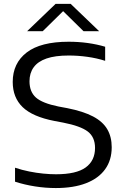

<svg xmlns="http://www.w3.org/2000/svg" viewBox="-20 -966 646 996"><path d="M269.5 9.5Q216 9.5 161.8 1Q107.5 -7.5 58 -23.5V-96Q94 -84 131.2 -76.5Q168.5 -69 204 -65.5Q239.5 -62 270.5 -62Q375.5 -62 424.2 -97.2Q473 -132.5 473 -198.5Q473 -255 435.2 -283.8Q397.5 -312.5 307.5 -330L262.5 -338.5Q149 -360.5 97.5 -410.2Q46 -460 46 -541Q46 -638 118.5 -693.8Q191 -749.5 336 -749.5Q387.5 -749.5 435.8 -742.8Q484 -736 525.5 -723.5V-650.5Q481.5 -664.5 433.2 -671.2Q385 -678 336.5 -678Q266 -678 221.2 -662.5Q176.5 -647 154.8 -617Q133 -587 133 -544.5Q133 -490 166.2 -460.2Q199.5 -430.5 283.5 -413.5L329 -405Q412 -388.5 462.8 -361.8Q513.5 -335 536.5 -295.5Q559.5 -256 559.5 -202.5Q559.5 -135 525.2 -87.8Q491 -40.5 426.2 -15.5Q361.5 9.5 269.5 9.5ZM120.5 -804 268.5 -946H346.5L494.5 -804H413.5L296 -919.5H319L201.5 -804Z"/></svg>

Font: Encode Sans SC Expanded
Style: Regular
Weight: 400
Width: 7
Designer: Multiple Designers
Foundry: Impallari Type
Version: Version 3.002